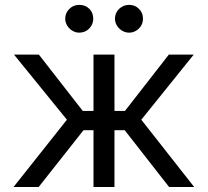

<svg xmlns="http://www.w3.org/2000/svg" viewBox="-20 -749 832 769"><path d="M248 -269.5 36.1 -530.3H135.7L311.5 -304.7H354.5V-530.3H438.5V-304.7H480.5L656.2 -530.3H755.9L545.9 -269.5L757.8 0H657.2L479.5 -227.5H438.5V0H354.5V-227.5H314.5L134.8 0H34.2ZM241.2 -673.8Q241.2 -697.3 257.8 -713.4Q274.4 -729.5 296.9 -729.5Q321.8 -729.5 337.6 -713.9Q353.5 -698.2 353.5 -673.8Q353.5 -651.4 337.4 -634.8Q321.3 -618.2 296.9 -618.2Q282.7 -618.2 269.8 -626Q256.8 -633.8 249 -646.7Q241.2 -659.7 241.2 -673.8ZM440.4 -673.8Q440.4 -697.8 457.3 -713.6Q474.1 -729.5 497.1 -729.5Q520.5 -729.5 536.6 -713.6Q552.7 -697.8 552.7 -673.8Q552.7 -659.2 545.4 -646.5Q538.1 -633.8 525.1 -626Q512.2 -618.2 497.1 -618.2Q482.4 -618.2 469.2 -626Q456.1 -633.8 448.2 -646.7Q440.4 -659.7 440.4 -673.8Z"/></svg>

Font: Pretendard Std
Style: Regular
Weight: 400
Designer: Base glyphs from Inter by Rasmus Andersson; Hangeul glyphs from Noto Sans CJK(Source Han Sans) by Jang Soo-young and Kan
Foundry: Kil Hyung-jin
Version: Version 1.309